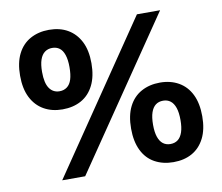

<svg xmlns="http://www.w3.org/2000/svg" viewBox="-80 -826 1077 930"><g transform="rotate(-10 458.5 -361.0)"><path d="M154 0 650 -729H764L267 0ZM216 -338Q164 -338 124.5 -360.5Q85 -383 63 -426.5Q41 -470 41 -534Q41 -598 63 -641.5Q85 -685 125 -707Q165 -729 217 -729Q270 -729 309 -706.5Q348 -684 370 -641Q392 -598 392 -534Q392 -470 370 -426Q348 -382 308.5 -360Q269 -338 216 -338ZM217 -427Q238 -427 253.5 -438.5Q269 -450 276.5 -473.5Q284 -497 284 -534Q284 -570 276 -594Q268 -618 253 -629Q238 -640 217 -640Q196 -640 180.5 -628.5Q165 -617 157 -593.5Q149 -570 149 -534Q149 -506 153.5 -486Q158 -466 167 -453Q176 -440 188.5 -433.5Q201 -427 217 -427ZM701 7Q649 7 609 -15Q569 -37 547.5 -81Q526 -125 526 -188Q526 -253 548 -296.5Q570 -340 610 -362Q650 -384 702 -384Q754 -384 793.5 -361.5Q833 -339 854.5 -295.5Q876 -252 876 -188Q876 -124 854 -80.5Q832 -37 793 -15Q754 7 701 7ZM701 -82Q723 -82 738 -93.5Q753 -105 761 -128.5Q769 -152 769 -188Q769 -225 761 -248.5Q753 -272 738 -283.5Q723 -295 702 -295Q680 -295 665 -283.5Q650 -272 642 -248.5Q634 -225 634 -188Q634 -152 642 -128.5Q650 -105 665 -93.5Q680 -82 701 -82Z"/></g></svg>

Font: Mona Sans SemiExpanded
Style: Bold
Weight: 700
Width: 6
Designer: Deni Anggara
Foundry: GitHub
Version: Version 2.000